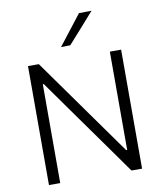

<svg xmlns="http://www.w3.org/2000/svg" viewBox="-102 -1051 958 1133"><g transform="rotate(-10 377.5 -485.0)"><path d="M98.5 0Q98.5 -60 98.5 -115.5Q98.5 -171 98.5 -236.5V-475Q98.5 -541.5 98.5 -597.2Q98.5 -653 98.5 -713H163.5Q231 -618.5 293.8 -530Q356.5 -441.5 418 -355.5L583 -124H589V-475Q589 -541.5 589 -597.2Q589 -653 589 -713H656.5Q656.5 -653 656.5 -597.2Q656.5 -541.5 656.5 -475V-236.5Q656.5 -171 656.5 -115.5Q656.5 -60 656.5 0H593Q537 -79 474.8 -166.5Q412.5 -254 337.5 -359L172 -592H166V-236.5Q166 -171 166 -115.5Q166 -60 166 0ZM310 -789.5Q345.5 -835 380 -879.5Q414.5 -924 449 -968.5L524.5 -969.5Q497.5 -939 471 -909Q444.5 -879 418.2 -849.5Q392 -820 365.5 -790.5Z"/></g></svg>

Font: Commissioner Thin Light
Style: Regular
Weight: 300
Version: Version 1.000